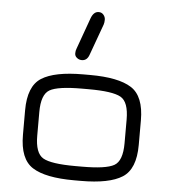

<svg xmlns="http://www.w3.org/2000/svg" viewBox="-52 -766 717 813"><g transform="rotate(5 306.5 -359.5)"><path d="M335 -718.8Q347.7 -718.8 355.5 -709.5Q363.3 -700.2 363.3 -688.5Q363.3 -676.8 360.4 -668L312.5 -536.1Q303.7 -509.8 281.2 -509.8Q268.6 -509.8 259.8 -517.6Q251 -524.4 251 -536.1Q251 -547.9 254.9 -556.6L302.7 -689.5Q313.5 -718.8 335 -718.8ZM321.3 0H293Q170.9 0 115.7 -35.2Q60.5 -70.3 60.5 -172.9V-277.3Q60.5 -379.9 115.7 -415Q170.9 -450.2 293 -450.2H321.3Q442.4 -450.2 497.6 -415Q552.7 -379.9 552.7 -277.3V-172.9Q552.7 -70.3 497.6 -35.2Q442.4 0 321.3 0ZM293 -60.5H321.3Q422.9 -60.5 457.5 -80.1Q492.2 -99.6 492.2 -174.8V-275.4Q492.2 -350.6 457.5 -370.1Q422.9 -389.6 321.3 -389.6H293Q189.5 -389.6 155.3 -369.6Q121.1 -349.6 121.1 -275.4V-174.8Q121.1 -100.6 155.3 -80.6Q189.5 -60.5 293 -60.5Z"/></g></svg>

Font: Jura
Style: Medium
Weight: 500
Version: Version 2.6.1